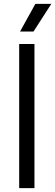

<svg xmlns="http://www.w3.org/2000/svg" viewBox="-20 -966 284 986"><path d="M78.5 0V-740H157V0ZM83 -804 161.5 -946H243.5L152 -804Z"/></svg>

Font: Encode Sans SemiCondensed SemiCondensed
Style: Regular
Weight: 400
Width: 4
Designer: Multiple Designers
Foundry: Impallari Type
Version: Version 3.000; ttfautohint (v1.8.3) -l 8 -r 50 -G 200 -x 14 